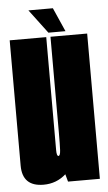

<svg xmlns="http://www.w3.org/2000/svg" viewBox="-52 -751 443 790"><g transform="rotate(-5 169.0 -356.0)"><path d="M197 0 188.5 -31Q149.5 4 96 4Q8.5 4 8.5 -82.5V-600H159.5V-134Q159.5 -108.5 167 -108.5Q174.5 -108.5 175.8 -132Q177 -155.5 177 -206.5V-600H328.5V0ZM170 -617.5 96 -716H197L240.5 -617.5Z"/></g></svg>

Font: Anybody UltraCondensed ExtraBold
Style: Regular
Weight: 800
Width: 1
Designer: Tyler Finck
Foundry: Etcetera Type Company
Version: Version 1.010; ttfautohint (v1.8.3) -l 8 -r 50 -G 200 -x 14 